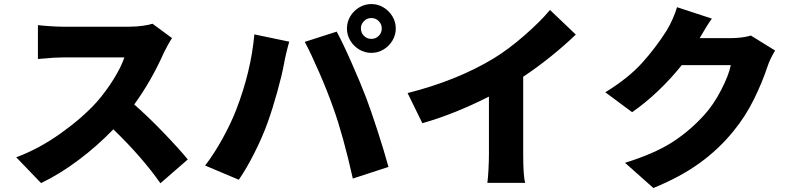

<svg xmlns="http://www.w3.org/2000/svg" viewBox="-20 -856 3946 952"><path d="M793 -595.7Q730.5 -455.1 645.5 -337.9Q712.9 -279.3 790 -199.2Q867.2 -119.1 911.1 -65.4L775.4 52.7Q683.6 -78.1 542 -214.8Q462.9 -132.8 370.1 -63Q277.3 6.8 183.6 51.8L60.5 -76.2Q171.9 -117.2 280.3 -194.3Q388.7 -271.5 460 -350.6Q506.8 -404.3 543.9 -464.4Q581.1 -524.4 596.7 -571.3H293Q249 -571.3 192.4 -565.4Q172.9 -563.5 168 -563.5V-731.4Q191.4 -728.5 229 -726.1Q266.6 -723.6 293 -723.6H619.1Q654.3 -723.6 686.5 -728Q718.8 -732.4 736.3 -738.3L833 -667Q824.2 -654.3 812.5 -633.3Q800.8 -612.3 793 -595.7Z M1821.3 -663.1Q1842.8 -663.1 1857.9 -678.2Q1873 -693.4 1873 -714.8Q1873 -736.3 1857.9 -751.5Q1842.8 -766.6 1821.3 -766.6Q1799.8 -766.6 1784.7 -751.5Q1769.5 -736.3 1769.5 -714.8Q1769.5 -693.4 1784.7 -678.2Q1799.8 -663.1 1821.3 -663.1ZM1150.4 -309.6Q1224.6 -501 1241.2 -685.5L1414.1 -649.4Q1406.2 -622.1 1398.9 -590.8Q1391.6 -559.6 1387.7 -537.1Q1377.9 -483.4 1354.5 -399.4Q1331.1 -315.4 1307.6 -250Q1282.2 -178.7 1242.2 -99.1Q1202.1 -19.5 1164.1 35.2L997.1 -35.2Q1042 -93.8 1083 -168Q1124 -242.2 1150.4 -309.6ZM1649.4 -699.2Q1679.7 -643.6 1723.6 -543.9Q1767.6 -444.3 1794.9 -373Q1819.3 -308.6 1852.5 -206.1Q1885.7 -103.5 1906.2 -28.3L1729.5 29.3Q1680.7 -187.5 1632.8 -320.3Q1605.5 -398.4 1563.5 -495.1Q1521.5 -591.8 1491.2 -648.4ZM1821.3 -835.9Q1853.5 -835.9 1881.3 -819.3Q1909.2 -802.7 1925.8 -774.9Q1942.4 -747.1 1942.4 -714.8Q1942.4 -682.6 1925.8 -654.8Q1909.2 -627 1881.3 -610.4Q1853.5 -593.8 1821.3 -593.8Q1789.1 -593.8 1761.2 -610.4Q1733.4 -627 1716.8 -654.8Q1700.2 -682.6 1700.2 -714.8Q1700.2 -747.1 1716.8 -774.9Q1733.4 -802.7 1761.2 -819.3Q1789.1 -835.9 1821.3 -835.9Z M2427.7 -566.4Q2500 -610.4 2579.6 -679.7Q2659.2 -749 2707 -806.6L2835 -684.6Q2779.3 -630.9 2711.4 -576.2Q2643.6 -521.5 2574.2 -475.6V-90.8Q2574.2 16.6 2584 50.8H2396.5Q2399.4 30.3 2401.9 -12.7Q2404.3 -55.7 2404.3 -90.8V-377Q2232.4 -290 2074.2 -245.1L2001 -394.5Q2247.1 -457 2427.7 -566.4Z M3785.2 -525.4Q3759.8 -448.2 3718.3 -363.8Q3676.8 -279.3 3616.2 -205.1Q3543 -115.2 3448.2 -46.9Q3353.5 21.5 3219.7 76.2L3079.1 -48.8Q3224.6 -93.8 3314 -151.4Q3403.3 -209 3474.6 -289.1Q3518.6 -337.9 3556.2 -410.6Q3593.8 -483.4 3603.5 -533.2H3360.4Q3307.6 -466.8 3244.1 -406.2Q3180.7 -345.7 3114.3 -299.8L2981.4 -398.4Q3095.7 -468.8 3163.1 -543.5Q3230.5 -618.2 3285.2 -704.1Q3298.8 -725.6 3314 -759.3Q3329.1 -793 3336.9 -820.3L3509.8 -763.7Q3485.4 -730.5 3449.2 -667H3606.4Q3630.9 -667 3657.7 -670.4Q3684.6 -673.8 3703.1 -679.7L3823.2 -605.5Q3796.9 -561.5 3785.2 -525.4Z"/></svg>

Font: Min Sans Black
Style: Regular
Weight: 900
Designer: Jinseong-Kim, NotoSansCJK, Nunito
Foundry: Jinseong-Kim
Version: Version 1.000